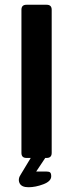

<svg xmlns="http://www.w3.org/2000/svg" viewBox="-20 -663 307 806"><path d="M176 0H170L132 57H174Q186 57 190.5 61Q195 65 195 77Q195 98 162 110.5Q129 123 99.5 123Q70 123 62 105.5Q54 88 68 68L109 0H91Q70 0 70 -21V-622Q70 -643 91 -643H176Q197 -643 197 -622V-21Q197 0 176 0Z"/></svg>

Font: Rajdhani
Style: Bold
Weight: 700
Designer: Satya Rajpurohit, Jyotish Sonowal
Foundry: Indian Type Foundry
Version: Version 1.201 February 1, 2022